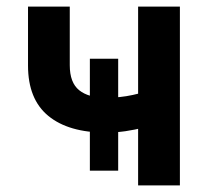

<svg xmlns="http://www.w3.org/2000/svg" viewBox="-20 -559 627 579"><path d="M299.3 -159.2Q187 -159.2 125.7 -209.5Q64.5 -259.8 64.5 -361.3V-539.1H190.4V-362.3Q190.4 -309.6 218.8 -286.9Q247.1 -264.2 299.3 -264.2Q341.8 -264.2 380.6 -272.7Q419.4 -281.2 461.9 -295.9V-190.9Q440.4 -182.1 413.8 -174.8Q387.2 -167.5 357.9 -163.3Q328.6 -159.2 299.3 -159.2ZM396.5 0V-539.1H522.5V0ZM251 -44.4V-381.8H336.4V-44.4Z"/></svg>

Font: Inter 18pt SemiBold
Style: Regular
Weight: 600
Designer: Rasmus Andersson
Foundry: rsms
Version: Version 4.001;git-66647c0bb